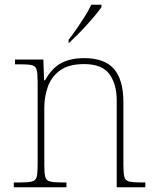

<svg xmlns="http://www.w3.org/2000/svg" viewBox="-20 -786 657 806"><path d="M38 0V-20H61Q98 -20 114 -24Q130 -28 134 -43.5Q138 -59 138 -94V-442Q138 -477 134 -492.5Q130 -508 115.5 -512Q101 -516 71 -516H43V-536H162L165 -449H169Q199 -502 238.5 -522Q278 -542 333 -542Q419 -542 458.5 -496.5Q498 -451 498 -357V-94Q498 -59 502 -43.5Q506 -28 522.5 -24Q539 -20 575 -20H590V0H470V-365Q470 -432 439.5 -474.5Q409 -517 333 -517Q268 -517 231.5 -490Q195 -463 180.5 -421Q166 -379 166 -334V-94Q166 -59 170 -43.5Q174 -28 190.5 -24Q207 -20 243 -20H259V0ZM268 -619Q283 -638 301 -664Q319 -690 336 -717Q353 -744 363 -766H406V-756Q397 -743 380.5 -723Q364 -703 344 -681Q324 -659 304.5 -639.5Q285 -620 270 -606H268Z"/></svg>

Font: Noto Serif Ethiopic Thin
Style: Regular
Weight: 250
Version: Version 2.102